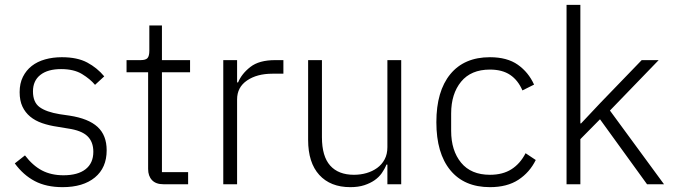

<svg xmlns="http://www.w3.org/2000/svg" viewBox="-20 -760 2777 792"><path d="M238 12Q171 12 123.5 -13Q76 -38 41 -86L83 -119Q115 -77 153 -57Q191 -37 242 -37Q301 -37 333 -62Q365 -87 365 -134Q365 -175 340.5 -198.5Q316 -222 260 -230L218 -237Q183 -242 154 -252Q125 -262 104.5 -279Q84 -296 72.5 -320.5Q61 -345 61 -380Q61 -416 74.5 -443Q88 -470 111 -488Q134 -506 166 -515Q198 -524 235 -524Q299 -524 340 -502Q381 -480 410 -445L372 -410Q352 -434 318.5 -454.5Q285 -475 232 -475Q177 -475 146.5 -451Q116 -427 116 -383Q116 -338 143.5 -318Q171 -298 226 -289L267 -283Q345 -271 382.5 -236.5Q420 -202 420 -140Q420 -68 371.5 -28Q323 12 238 12Z M654 0Q623 0 607 -17Q591 -34 591 -63V-462H502V-512H560Q581 -512 588.5 -520.5Q596 -529 596 -551V-655H648V-512H764V-462H648V-50H756V0Z M901 0V-512H958V-420H962Q977 -456 1013 -484Q1049 -512 1115 -512H1149V-456H1104Q1040 -456 999 -428Q958 -400 958 -350V0Z M1578 -81H1574Q1567 -63 1555 -46Q1543 -29 1525 -16.5Q1507 -4 1482.5 4Q1458 12 1425 12Q1343 12 1297 -38.5Q1251 -89 1251 -183V-512H1308V-194Q1308 -115 1342 -77Q1376 -39 1440 -39Q1467 -39 1491.5 -46Q1516 -53 1535.5 -67Q1555 -81 1566.5 -102.5Q1578 -124 1578 -153V-512H1635V0H1578Z M2001 12Q1895 12 1837.5 -58Q1780 -128 1780 -256Q1780 -384 1837.5 -454Q1895 -524 2001 -524Q2072 -524 2116 -493Q2160 -462 2183 -411L2135 -387Q2117 -429 2084.5 -451Q2052 -473 2001 -473Q1923 -473 1882 -423Q1841 -373 1841 -292V-220Q1841 -139 1882 -89Q1923 -39 2001 -39Q2054 -39 2090 -62Q2126 -85 2148 -128L2190 -100Q2165 -49 2118.5 -18.5Q2072 12 2001 12Z M2317 -740H2374V-251H2377L2457 -336L2627 -512H2697L2496 -304L2719 0H2649L2455 -268L2374 -186V0H2317Z"/></svg>

Font: IBM Plex Sans KR Light
Style: Regular
Weight: 300
Designer: Mike Abbink; Paul van der Laan; Pieter van Rosmalen; Wujin Sim; Chorong Kim; Dohee Lee;
Foundry: Sandoll Inc.
Version: Version 1.001